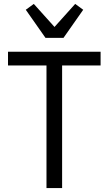

<svg xmlns="http://www.w3.org/2000/svg" viewBox="-20 -963 556 983"><path d="M298 -628V0H218V-628H21V-698H495V-628ZM213 -769 112 -913 153 -943 259 -825 365 -943 406 -913 305 -769Z"/></svg>

Font: IBM Plex Sans Cond
Style: Regular
Weight: 400
Width: 3
Designer: Mike Abbink, Paul van der Laan, Pieter van Rosmalen
Foundry: Bold Monday
Version: Version 1.3